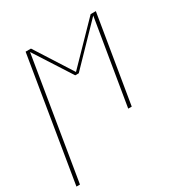

<svg xmlns="http://www.w3.org/2000/svg" viewBox="-172 -648 943 992"><g transform="rotate(-30 299.5 -152.5)"><path d="M-1 215 120 -520H152L293 -299L508 -520H539L453 0H432L516 -507L302 -286H281L139 -507L20 215Z"/></g></svg>

Font: Iosevka SS04 Thin Extended
Style: Italic
Weight: 100
Width: 7
Italic angle: -9°
Monospace: yes
Designer: Belleve Invis
Foundry: Belleve Invis
Version: Version 19.0.0; ttfautohint (v1.8.4)